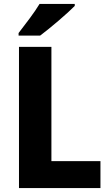

<svg xmlns="http://www.w3.org/2000/svg" viewBox="-20 -951 555 971"><path d="M358 -921V-931H180C153 -886 107 -827 74 -784V-771H183C234 -809 322 -884 358 -921ZM76 0H488V-136H240V-714H76Z"/></svg>

Font: Noto Sans Thai SemCond ExtBd
Style: Regular
Weight: 800
Width: 4
Designer: Monotype Design Team
Foundry: Monotype Imaging Inc.
Version: Version 2.002